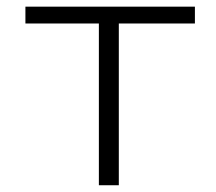

<svg xmlns="http://www.w3.org/2000/svg" viewBox="-20 -548 640 568"><path d="M556.6 -478.5H331.5V0H272.5V-478.5H55.2V-528.3H556.6Z"/></svg>

Font: Roboto Mono Light
Style: Regular
Weight: 300
Designer: Google
Version: Version 2.000985; 2015; ttfautohint (v1.3)